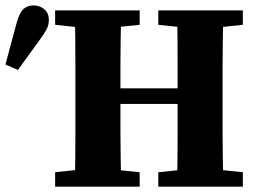

<svg xmlns="http://www.w3.org/2000/svg" viewBox="-21 -696 958 716"><path d="M-0.7 -455.6 40.5 -608.6Q50.4 -646.3 65.3 -661Q80.2 -675.8 103.2 -675.8Q127.5 -675.8 144.3 -661.4Q161.2 -647 161.2 -621.6Q161.2 -602.1 152.3 -585.8Q143.4 -569.4 125.7 -545.4L45.9 -435.2ZM184.6 0V-53.7L324.8 -68.7H354L499.8 -53.7V0ZM257.2 0Q259.2 -51 259.7 -102Q260.2 -153 260.2 -205.5Q260.2 -258 260.2 -310V-347Q260.2 -398.8 260.2 -450.7Q260.2 -502.5 259.7 -554.4Q259.2 -606.3 257.2 -657.3H431.1Q430.1 -607.3 429.1 -555.4Q428.1 -503.6 428.1 -451.8Q428.1 -400 428.1 -347V-316.3Q428.1 -261.6 428.1 -208.6Q428.1 -155.6 429.1 -103.8Q430.1 -52 431.1 0ZM344 -308.4V-366.7H725.2V-308.4ZM569.3 0V-53.7L713 -68.7H741.1L884.6 -53.7V0ZM638.4 0Q640.4 -51 640.9 -102.3Q641.4 -153.6 641.4 -207.1Q641.4 -260.6 641.4 -316.3V-347Q641.4 -398.8 641.4 -450.7Q641.4 -502.5 640.9 -554.4Q640.4 -606.3 638.4 -657.3H812Q811 -607.3 810 -555.4Q809 -503.6 809 -451.8Q809 -400 809 -347V-310Q809 -259 809 -207Q809 -155 810 -103.5Q811 -52 812 0ZM184.6 -603.5V-657.3H499.8V-603.5L354 -588.5H324.8ZM569.3 -603.5V-657.3H884.6V-603.5L741.1 -588.5H713Z"/></svg>

Font: Source Serif 4 Variable
Style: Regular
Weight: 400
Designer: Frank Grießhammer
Foundry: Adobe
Version: Version 4.005;hotconv 1.1.0;makeotfexe 2.6.0